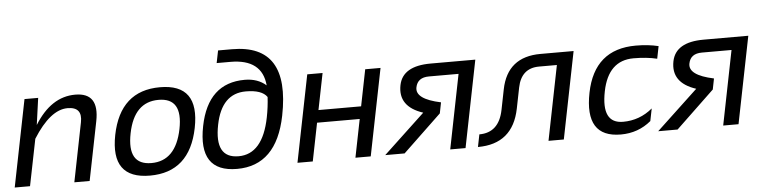

<svg xmlns="http://www.w3.org/2000/svg" viewBox="-44 -911 4503 1128"><g transform="rotate(-5 2207.5 -346.5)"><path d="M3.9 0 106.4 -512.7H187L165 -354.5Q262.2 -512.7 405.3 -512.7Q548.3 -512.7 515.1 -346.2L445.8 0H355.5L424.8 -347.7Q442.9 -437.5 353.5 -437.5Q251.5 -437.5 149.4 -274.9L94.2 0Z M816.9 -73.2Q960.9 -73.2 998 -258.3Q1034.2 -439.5 890.1 -439.5Q746.1 -439.5 710 -258.3Q672.9 -73.2 816.9 -73.2ZM619.1 -256.3Q670.4 -512.7 904.8 -512.7Q1139.2 -512.7 1087.9 -256.3Q1036.6 -0.5 802.2 -0.5Q568.8 -0.5 619.1 -256.3Z M1515.1 -281.2Q1527.3 -342.8 1530.3 -400.4Q1500 -444.3 1405.3 -444.3Q1262.7 -444.3 1226.6 -263.7Q1187.5 -68.4 1330.6 -68.4Q1472.7 -68.4 1515.1 -281.2ZM1606 -283.2Q1548.3 4.9 1315.4 4.9Q1084.5 4.9 1138.2 -263.7Q1188 -512.7 1404.8 -512.7Q1481.4 -512.7 1530.8 -468.8Q1517.1 -625 1330.6 -625H1249.5L1264.2 -698.2H1346.2Q1689 -698.2 1606 -283.2Z M1671.4 0 1773.9 -512.7H1864.3L1821.3 -297.9H2072.8L2115.7 -512.7H2206.1L2103.5 0H2013.2L2058.1 -224.6H1806.6L1761.7 0Z M2572.3 0 2659.7 -438H2484.9Q2417.5 -438 2406.2 -380.4Q2392.6 -312 2542.5 -280.3L2529.8 -216.3L2303.2 0H2189L2433.1 -229Q2289.1 -276.4 2314 -401.9Q2336.4 -512.7 2501.5 -512.7H2765.1L2662.6 0Z M2750.5 -73.2Q2866.2 -73.2 2892.6 -205.1L2916.5 -324.7Q2954.1 -512.7 3149.4 -512.7H3344.7L3242.2 0H3151.9L3239.7 -439.5H3134.8Q3029.8 -439.5 3007.3 -327.1L2982.9 -205.1Q2941.9 0 2735.8 0Z M3757.8 -63.5Q3681.6 0 3579.1 0Q3364.3 0 3416.5 -261.2Q3466.8 -512.7 3710.9 -512.7Q3784.2 -512.7 3844.7 -498L3830.1 -424.8Q3769.5 -439.5 3691.4 -439.5Q3542.5 -439.5 3506.8 -261.2Q3469.2 -73.2 3598.6 -73.2Q3696.3 -73.2 3772.5 -136.7Z M4182.1 0 4269.5 -438H4094.7Q4027.3 -438 4016.1 -380.4Q4002.4 -312 4152.3 -280.3L4139.6 -216.3L3913.1 0H3798.8L4043 -229Q3898.9 -276.4 3923.8 -401.9Q3946.3 -512.7 4111.3 -512.7H4375L4272.5 0Z"/></g></svg>

Font: Sansation
Style: Italic
Weight: 400
Designer: Bernd Montag
Version: Version 1.301